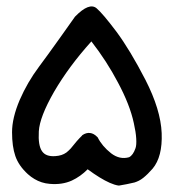

<svg xmlns="http://www.w3.org/2000/svg" viewBox="-20 -409 540 599"><path d="M349.6 169.9Q337.4 168 322.5 161.4Q307.6 154.8 290.5 144.3Q273.4 133.8 253.4 119.1Q231.4 141.6 204.1 154.3Q173.8 168 135.3 164.6Q122.1 163.6 110.1 159.7Q98.1 155.8 87.4 149.4Q76.7 143.1 66.9 134.3Q38.1 107.9 27.8 77.6Q17.6 47.9 17.6 3.4Q17.6 -41 41.5 -97.2Q65.4 -152.3 101.6 -200.7Q113.8 -216.8 130.1 -239.5Q146.5 -262.2 167.5 -291.5Q188.5 -320.8 213.9 -356.9L214.4 -357.4Q258.3 -402.3 281.2 -383.3Q300.3 -367.2 343.3 -310.1Q385.7 -252.9 433.6 -160.2Q481.4 -66.9 484.4 6.3Q487.3 80.1 456.1 117.2Q448.2 126 441.2 133.1Q434.1 140.1 427 145.8Q419.9 151.4 413.1 154.8Q406.2 158.2 399.9 160.2Q376 166 351.6 169.9H350.6ZM382.8 81.5Q389.2 78.1 394 71.3Q398.9 64.5 402.8 53.2Q406.2 43.5 405 23.2Q403.8 2.9 397.5 -24.9Q385.3 -82 348.1 -151.4Q313 -218.3 265.1 -279.8Q229 -239.7 200.2 -200.7Q171.4 -161.6 148.9 -123Q103.5 -43.9 101.1 1Q98.6 45.4 111.3 63Q123 80.1 152.3 78.1Q157.7 77.6 162.4 76.9Q167 76.2 171.4 74.7Q175.8 73.2 179.7 71.3Q183.6 69.3 187.3 66.7Q190.9 64 194.1 60.8Q197.3 57.6 200.7 54.2Q220.2 29.3 236.3 13.7V13.2L236.8 12.7Q249 4.4 261 5.9Q272.9 7.3 283.7 18.6L284.2 19L284.7 19.5Q298.3 46.9 326.7 69.3Q353.5 89.8 382.8 81.5Z"/></svg>

Font: NaikaiFont
Style: SemiBold
Weight: 600
Version: Version 1.89